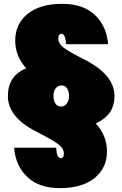

<svg xmlns="http://www.w3.org/2000/svg" viewBox="-20 -743 635 998"><path d="M59.1 -532.2Q59.1 -618.2 123.5 -670.7Q188 -723.1 304.2 -723.1Q412.1 -723.1 473.1 -665.3Q534.2 -607.4 542 -513.2H323.2Q320.8 -566.9 298.8 -566.9Q283.2 -566.9 283.2 -543Q283.2 -515.6 312.7 -493.7Q342.3 -471.7 432.1 -426.8Q575.2 -348.6 575.2 -244.1Q575.2 -197.3 553.5 -162.4Q531.7 -127.4 478 -101.1Q536.1 -37.6 536.1 43.9Q536.1 129.9 471.7 182.4Q407.2 234.9 291 234.9Q183.1 234.9 122.1 177Q61 119.1 53.2 24.9H272Q274.4 79.1 295.9 79.1Q312 79.1 312 55.2Q312 28.3 282.7 6.3Q253.4 -15.6 163.1 -62Q21 -135.3 21 -244.1Q21 -348.6 116.2 -388.2Q59.1 -450.7 59.1 -532.2ZM338.9 -244.1Q338.9 -268.1 328.9 -283.4Q318.8 -298.8 299.8 -298.8Q280.8 -298.8 269.3 -283.7Q257.8 -268.6 257.8 -244.1Q257.8 -220.2 268.3 -204.6Q278.8 -189 296.9 -189Q315.9 -189 327.4 -204.8Q338.9 -220.7 338.9 -244.1Z"/></svg>

Font: SVN-Poppins Black
Style: Regular
Weight: 900
Designer: Ninad Kale (Devanagari), Jonny Pinhorn (Latin)
Foundry: Indian Type Foundry
Version: Version 3.002 2017